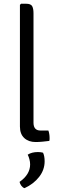

<svg xmlns="http://www.w3.org/2000/svg" viewBox="-20 -755 323 1026"><path d="M238.5 -57.5Q241.5 -49.5 243.2 -39Q245 -28.5 245 -17.5Q245 -13.5 244.8 -9.5Q244.5 -5.5 243.5 -2Q229 0 207.8 2Q186.5 4 170.5 4Q133 4 109.8 -17.2Q86.5 -38.5 86.5 -79V-729L92.5 -735H119.5Q144.5 -735 151.8 -722.2Q159 -709.5 159 -684.5V-99.5Q159 -57.5 196.5 -57.5ZM210 61Q218.5 79 218.5 107Q218.5 152.5 189.2 190.2Q160 228 111 250.5Q101.5 247.5 94.2 237.8Q87 228 84.5 217Q141 177.5 141 123.5Q141 110 137.2 96Q133.5 82 128 71.5Q150 57.5 182.5 57.5Q199 57.5 210 61Z"/></svg>

Font: Signika Light Light
Style: Regular
Weight: 300
Version: Version 2.001